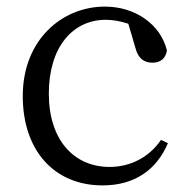

<svg xmlns="http://www.w3.org/2000/svg" viewBox="-20 -548 569 582"><path d="M468 -124C432 -71 375 -42 312 -42C204 -42 128 -124 128 -264C128 -405 200 -488 301 -488C322 -488 345 -484 369 -476L391 -401C398 -376 412 -358 442 -358C466 -358 482 -370 486 -395C467 -474 390 -528 298 -528C168 -528 49 -427 49 -257C49 -91 145 14 291 14C389 14 455 -34 489 -114Z"/></svg>

Font: Source Han Serif K
Style: Regular
Weight: 400
Designer: Ryoko NISHIZUKA 西塚涼子 (kana & ideographs); Frank Grießhammer (Latin, Greek & Cyrillic); Wenlong ZHANG 张文龙 (bopomofo); San
Foundry: Adobe Systems Incorporated
Version: Version 1.001;PS 1.001;hotconv 16.6.54;makeotf.lib2.5.65590